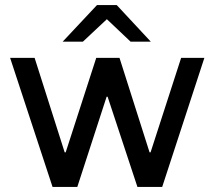

<svg xmlns="http://www.w3.org/2000/svg" viewBox="-20 -740 851 760"><path d="M442 -720 577 -575H497L403 -664L308 -575H228L364 -720ZM117 -511 236 -137H240L361 -511H453L572 -137H576L697 -511H789L622 0H524L406 -357H402L286 0H188L20 -511Z"/></svg>

Font: Chivo
Style: Regular
Weight: 400
Designer: Hector Gatti
Foundry: Omnibus-Type
Version: Version 1.007;PS 001.007;hotconv 1.0.88;makeotf.lib2.5.64775